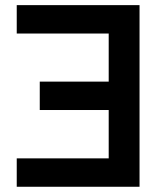

<svg xmlns="http://www.w3.org/2000/svg" viewBox="-20 -713 626 733"><path d="M512.7 0V-693.4H43.9V-585H395V-401.4H131.8V-293H395V-108.4H43.9V0Z"/></svg>

Font: Cascadia Mono SemiBold
Style: Regular
Weight: 600
Monospace: yes
Designer: Aaron Bell
Foundry: Saja Typeworks
Version: Version 2404.023